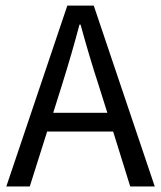

<svg xmlns="http://www.w3.org/2000/svg" viewBox="-20 -676 584 696"><path d="M204.1 -366.2 172.9 -267.1H369.1L337.9 -366.2Q305.2 -465.8 272 -586.9H268.1Q241.2 -484.4 204.1 -366.2ZM2.9 0 224.1 -655.8H319.8L541 0H452.1L390.1 -199.2H150.9L87.9 0Z"/></svg>

Font: Source Sans Pro
Style: Regular
Weight: 400
Designer: Paul D. Hunt
Foundry: Adobe Systems Incorporated
Version: Version 3.006;hotconv 1.0.111;makeotfexe 2.5.65597